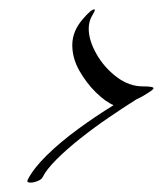

<svg xmlns="http://www.w3.org/2000/svg" viewBox="-20 -403 347 409"><path d="M45 -14Q36 -14 39 -20Q51 -44 79.5 -72Q108 -100 145.5 -127.5Q183 -155 222 -179Q205 -186 184.5 -206Q164 -226 149 -252.5Q134 -279 134 -307Q134 -337 157 -363Q174 -383 181 -383Q182 -383 182 -382Q182 -379 177 -371Q169 -358 169 -342Q169 -317 185.5 -288Q202 -259 228.5 -239Q255 -219 284 -219Q307 -219 307 -215Q307 -212 292 -203Q283 -197 270 -191Q243 -174 211.5 -152.5Q180 -131 151 -108Q122 -85 100.5 -63.5Q79 -42 71 -26Q69 -21 60.5 -17.5Q52 -14 45 -14Z"/></svg>

Font: Arizonia
Style: Regular
Weight: 400
Designer: Robert E. Leuschke
Foundry: Robert E. Leuschke
Version: Version 1.010; ttfautohint (v1.8.4.7-5d5b)